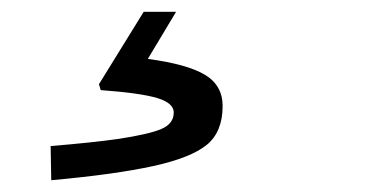

<svg xmlns="http://www.w3.org/2000/svg" viewBox="-20 -41 654 326"><path d="M148 102 224 -21H279L231 59Q298 68 328 86Q358 104 358 139Q358 183 331 205Q304 227 240 241Q208 248 165 254Q122 260 67 265L66 207Q102 204 130.5 201Q159 198 180 195Q233 187 254 178Q275 169 275 150Q275 134 247 125.5Q219 117 151 112Z"/></svg>

Font: Intel One Mono Medium
Style: Italic
Weight: 500
Italic angle: -16°
Monospace: yes
Designer: Fred Shallcrass
Foundry: Frere-Jones Type LLC
Version: Version 1.400;hotconv 1.1.0;makeotfexe 2.6.0;FJTRelease1.4